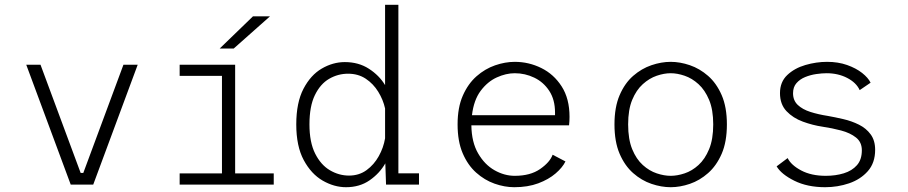

<svg xmlns="http://www.w3.org/2000/svg" viewBox="-20 -770 3790 801"><path d="M275 0 89.5 -500H149L316.5 -48.5H327.5L495 -500H554.5L369 0Z M729.5 0V-46.5H906V-453.5H729.5V-500H961V-46.5H1122V0ZM955 -567.5H896.5L1035.5 -702H1106.5Z M1423.5 11Q1374 11 1326.2 -16.5Q1278.5 -44 1247.2 -102Q1216 -160 1216 -251Q1216 -342 1246 -399.5Q1276 -457 1322.5 -484Q1369 -511 1418.5 -511Q1476 -511 1519 -483.2Q1562 -455.5 1586.5 -415V-750H1642V-47H1728V0H1590.5L1587.5 -88.5Q1563.5 -46.5 1522 -17.8Q1480.5 11 1423.5 11ZM1271 -251Q1271 -176.5 1294.8 -129.2Q1318.5 -82 1356.2 -59.8Q1394 -37.5 1436 -37.5Q1478 -37.5 1509.2 -60.2Q1540.5 -83 1560.2 -118.5Q1580 -154 1586.5 -193V-317.5Q1578.5 -354 1558 -387.2Q1537.5 -420.5 1506 -441.5Q1474.5 -462.5 1432 -462.5Q1390 -462.5 1353.2 -441.2Q1316.5 -420 1293.8 -373.5Q1271 -327 1271 -251Z M2125.5 11Q2085 11 2043.2 -3.8Q2001.5 -18.5 1966.5 -49.8Q1931.5 -81 1910.2 -130.8Q1889 -180.5 1889 -251Q1889 -321.5 1910.8 -371Q1932.5 -420.5 1968 -451.8Q2003.5 -483 2045.5 -497.5Q2087.5 -512 2127.5 -512Q2186 -512 2238.2 -486.2Q2290.5 -460.5 2323.2 -409.5Q2356 -358.5 2356 -282.5Q2356 -275 2355.5 -264.5Q2355 -254 2354 -247H1946.5Q1947.5 -176.5 1974.8 -129.8Q2002 -83 2043 -59.8Q2084 -36.5 2127.5 -36.5Q2192.5 -36.5 2233.2 -64.8Q2274 -93 2285.5 -124.5L2339 -96.5Q2327 -71.5 2298 -46.5Q2269 -21.5 2225.5 -5.2Q2182 11 2125.5 11ZM2127.5 -464.5Q2091 -464.5 2052.5 -447Q2014 -429.5 1985.2 -391Q1956.5 -352.5 1949 -289.5H2295.5V-300.5Q2295.5 -354 2271.5 -390.8Q2247.5 -427.5 2209 -446Q2170.5 -464.5 2127.5 -464.5Z M2778 11Q2739 11 2697.8 -3Q2656.5 -17 2621.5 -47.8Q2586.5 -78.5 2565 -128.5Q2543.5 -178.5 2543.5 -251Q2543.5 -323 2565 -373Q2586.5 -423 2621.5 -453.5Q2656.5 -484 2697.8 -498Q2739 -512 2778 -512Q2817 -512 2858 -498Q2899 -484 2934 -453.5Q2969 -423 2990.8 -373Q3012.5 -323 3012.5 -251Q3012.5 -178.5 2990.8 -128.5Q2969 -78.5 2934 -47.8Q2899 -17 2858 -3Q2817 11 2778 11ZM2778 -36.5Q2805.5 -36.5 2836.2 -46.8Q2867 -57 2894 -81.5Q2921 -106 2938.2 -147.5Q2955.5 -189 2955.5 -251Q2955.5 -312.5 2938.2 -353.5Q2921 -394.5 2894 -419Q2867 -443.5 2836.2 -454Q2805.5 -464.5 2778 -464.5Q2750.5 -464.5 2719.8 -454Q2689 -443.5 2661.8 -419Q2634.5 -394.5 2617.5 -353.5Q2600.5 -312.5 2600.5 -251Q2600.5 -189 2617.5 -147.5Q2634.5 -106 2661.8 -81.5Q2689 -57 2719.8 -46.8Q2750.5 -36.5 2778 -36.5Z M3422.5 11Q3348 11 3293.8 -16Q3239.5 -43 3220 -76L3266 -110.5Q3280 -81.5 3322.2 -59Q3364.5 -36.5 3425 -36.5Q3466 -36.5 3500.2 -47Q3534.5 -57.5 3555 -80.8Q3575.5 -104 3575.5 -143Q3575.5 -177 3551.2 -196.2Q3527 -215.5 3489.2 -225.5Q3451.5 -235.5 3411 -241.5Q3370.5 -247.5 3329.5 -262.5Q3288.5 -277.5 3261.2 -306.2Q3234 -335 3234 -381.5Q3234 -428 3264.2 -456.8Q3294.5 -485.5 3340 -498.8Q3385.5 -512 3430.5 -512Q3476.5 -512 3514 -498.8Q3551.5 -485.5 3576.8 -465.5Q3602 -445.5 3612 -425L3566.5 -394Q3552.5 -425 3514.5 -444.8Q3476.5 -464.5 3428.5 -464.5Q3409 -464.5 3385 -461Q3361 -457.5 3339 -448.5Q3317 -439.5 3302.8 -423.2Q3288.5 -407 3288.5 -381Q3288.5 -351 3308.2 -332.2Q3328 -313.5 3361 -303Q3394 -292.5 3433 -286.5Q3464 -281 3498.5 -273Q3533 -265 3563.2 -250Q3593.5 -235 3612.2 -209.5Q3631 -184 3631 -145Q3631 -90.5 3600.5 -56Q3570 -21.5 3522.2 -5.2Q3474.5 11 3422.5 11Z"/></svg>

Font: Trispace ExtraLight
Style: Regular
Weight: 200
Designer: Tyler Finck
Foundry: Etcetera Type Company
Version: Version 1.210; ttfautohint (v1.8.3)